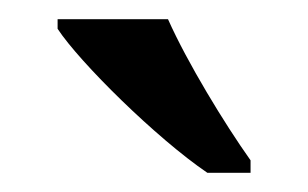

<svg xmlns="http://www.w3.org/2000/svg" viewBox="-20 -786 321 200"><path d="M196 -606H241V-619C214 -657 175 -721 155 -766H40V-756C63 -721 143 -642 196 -606Z"/></svg>

Font: Noto Serif SemiCondensed Medium
Style: Regular
Weight: 500
Width: 4
Designer: Monotype Design Team
Foundry: Monotype Imaging Inc.
Version: Version 2.014